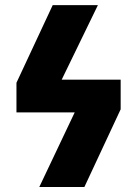

<svg xmlns="http://www.w3.org/2000/svg" viewBox="-20 -743 545 763"><path d="M136.2 0H315.4L459.5 -308.6V-426.3H225.1L369.1 -722.7H189.5L45.4 -414.1V-296.4H276.9Z"/></svg>

Font: Giphurs ExtraBold
Style: Regular
Weight: 800
Version: Version 1.000